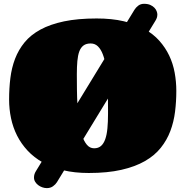

<svg xmlns="http://www.w3.org/2000/svg" viewBox="-20 -887 964 998"><path d="M156.7 36.1Q156.7 26.4 159.2 18.6Q161.6 10.7 166.5 2.9L678.7 -835.9Q686 -848.1 698.7 -857.7Q711.4 -867.2 728.5 -867.2Q748.5 -867.2 761.7 -861.1Q774.9 -855 783 -846.4Q791 -837.9 794.4 -828.4Q797.9 -818.8 797.9 -812Q797.9 -802.2 795.2 -794.4Q792.5 -786.6 787.6 -778.8L275.9 60.1Q269 71.3 255.6 81.1Q242.2 90.8 223.6 90.8Q211.9 90.8 200 86.7Q188 82.5 178.5 75.2Q168.9 67.9 162.8 57.9Q156.7 47.9 156.7 36.1ZM441.4 12.2Q367.2 12.2 307.9 -2.2Q248.5 -16.6 202.6 -42.5Q156.7 -68.4 123.5 -104Q90.3 -139.6 68.8 -182.1Q47.4 -224.6 37.4 -272.2Q27.3 -319.8 27.3 -370.1Q27.3 -427.7 33.9 -481.2Q40.5 -534.7 58.3 -581.5Q76.2 -628.4 107.9 -667Q139.6 -705.6 190.2 -733.2Q240.7 -760.7 312.5 -775.9Q384.3 -791 482.4 -791Q561.5 -791 623 -776.6Q684.6 -762.2 730.7 -736.3Q776.9 -710.4 808.3 -675Q839.8 -639.6 859.6 -597.9Q879.4 -556.2 887.9 -509.3Q896.5 -462.4 896.5 -414.1Q896.5 -359.4 889.9 -306.4Q883.3 -253.4 865.5 -206.1Q847.7 -158.7 815.7 -118.7Q783.7 -78.6 733.2 -49.6Q682.6 -20.5 610.8 -4.2Q539.1 12.2 441.4 12.2ZM469.2 -116.2Q491.2 -116.2 505.1 -128.4Q519 -140.6 527.1 -163.6Q535.2 -186.5 538.3 -219.7Q541.5 -252.9 541.5 -294.9V-316.9Q541.5 -354 541 -393.8Q540.5 -433.6 538.1 -471.9Q535.6 -510.3 530 -544.4Q524.4 -578.6 514.4 -604.7Q504.4 -630.9 489 -646Q473.6 -661.1 451.2 -661.1Q428.2 -661.1 414.1 -650.6Q399.9 -640.1 392.3 -619.9Q384.8 -599.6 382.1 -569.8Q379.4 -540 379.4 -501Q379.4 -465.3 379.9 -422.9Q380.4 -380.4 382.8 -337.6Q385.3 -294.9 390.6 -254.9Q396 -214.8 406 -184.1Q416 -153.3 431.4 -134.8Q446.8 -116.2 469.2 -116.2Z"/></svg>

Font: Corben
Style: Bold
Weight: 700
Designer: vernon adams
Foundry: vernon adams
Version: Version 1.101; ttfautohint (v1.6)